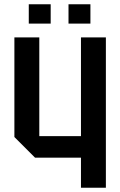

<svg xmlns="http://www.w3.org/2000/svg" viewBox="-20 -874 560 894"><path d="M473 -700V0H357V-140H143L47 -236V-700H163V-240H357V-700ZM114 -764V-854H216V-764ZM299 -764V-854H401V-764Z"/></svg>

Font: Tektur SemiCondensed Medium
Style: Regular
Weight: 500
Width: 4
Designer: Adam Jagosz
Foundry: Adam Jagosz
Version: Version 1.005;gftools[0.9.30]